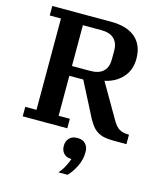

<svg xmlns="http://www.w3.org/2000/svg" viewBox="-138 -799 992 1173"><g transform="rotate(15 358.0 -212.0)"><path d="M45 -60H116V-638H45V-698H418Q464 -698 502 -687.5Q540 -677 567.5 -655Q595 -633 610 -599Q625 -565 625 -519Q625 -447 582 -400Q539 -353 471 -339L597 -122Q617 -87 639 -73.5Q661 -60 695 -60H701V0H616Q583 0 558.5 -5.5Q534 -11 515.5 -23Q497 -35 483 -53Q469 -71 456 -95L344 -313H256V-60H327V0H45ZM256 -375H373Q426 -375 453.5 -401Q481 -427 481 -476V-532Q481 -581 453.5 -607Q426 -633 373 -633H256ZM344 274Q363 254 378.5 224.5Q394 195 400 175Q368 175 351 156.5Q334 138 334 110V107Q334 80 351.5 60.5Q369 41 403 41Q437 41 454.5 60.5Q472 80 472 108V116Q472 158 452 200.5Q432 243 402 274H344Z"/></g></svg>

Font: IBM Plex Serif SemiBold
Style: Regular
Weight: 600
Designer: Mike Abbink, Paul van der Laan, Pieter van Rosmalen
Foundry: Bold Monday
Version: Version 2.5